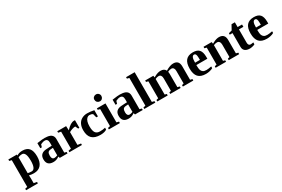

<svg xmlns="http://www.w3.org/2000/svg" viewBox="119 -2060 5347 3636"><g transform="rotate(-30 2793.0 -242.0)"><path d="M200 -436H198Q251 -472 325 -471Q421 -471 468 -415Q515 -359 515 -238Q515 -118 461 -54Q407 10 306 10Q252 10 201 -3Q204 28 204 69V169L271 181V213H13V181L63 169V-415L13 -427V-459H199ZM371 -234H370Q370 -417 285 -417Q239 -417 201 -398V-52Q240 -42 285 -42Q371 -42 371 -234Z M823 -469V-467Q995 -467 995 -340V-42L1041 -30V2H872L861 -33Q823 -7 793 2Q763 11 731 11Q589 11 589 -126Q589 -178 610 -210Q631 -241 670 -256Q708 -270 795 -272L855 -274V-341Q855 -424 787 -424Q747 -424 695 -398L677 -341H644V-452Q726 -464 752 -466Q786 -469 823 -469ZM854 -228 811 -225Q764 -223 746 -201Q728 -178 728 -127Q728 -86 743 -66Q758 -47 782 -47Q814 -47 854 -64Z M1281 -364 1280 -363Q1332 -421 1375 -447Q1418 -473 1452 -473H1478V-305H1451L1422 -367Q1390 -367 1352 -354Q1310 -340 1284 -323V-44L1357 -32V0H1083V-32L1142 -44V-415L1083 -427V-459H1276Z M1900 -28 1901 -25Q1878 -7 1840 2Q1801 11 1760 11Q1638 11 1577 -48Q1517 -106 1517 -228Q1517 -304 1544 -358Q1571 -413 1622 -441Q1674 -470 1741 -470Q1807 -470 1890 -453V-317H1855L1834 -398Q1816 -411 1801 -415Q1783 -420 1759 -420Q1732 -420 1707 -397Q1683 -375 1670 -333Q1657 -293 1657 -233Q1657 -135 1687 -93Q1717 -51 1785 -51Q1850 -51 1900 -65Z M2137 -44 2187 -32V0H1946V-32L1996 -44V-415L1949 -427V-459H2137ZM1991 -619 1989 -623Q1989 -655 2011 -676Q2034 -697 2065 -697Q2097 -697 2119 -675Q2141 -653 2141 -621Q2141 -590 2120 -567Q2099 -545 2067 -545Q2036 -545 2013 -566Q1991 -587 1991 -619Z M2468 -469V-467Q2640 -467 2640 -340V-42L2686 -30V2H2517L2506 -33Q2468 -7 2438 2Q2408 11 2376 11Q2234 11 2234 -126Q2234 -178 2255 -210Q2276 -241 2315 -256Q2353 -270 2440 -272L2500 -274V-341Q2500 -424 2432 -424Q2392 -424 2340 -398L2322 -341H2289V-452Q2371 -464 2397 -466Q2431 -469 2468 -469ZM2499 -228 2456 -225Q2409 -223 2391 -201Q2373 -178 2373 -127Q2373 -86 2388 -66Q2403 -47 2427 -47Q2459 -47 2499 -64Z M2911 -44 2962 -32V0H2721V-32L2770 -44V-650L2723 -662V-694H2911Z M3190 -419 3223 -438Q3291 -473 3346 -473Q3428 -473 3455 -414Q3556 -474 3624 -473Q3748 -473 3748 -338V-46L3794 -34V-2H3566V-34L3607 -46V-319Q3607 -360 3591 -382Q3574 -405 3543 -405Q3507 -405 3465 -384Q3470 -361 3470 -337V-45L3516 -33V-1H3288V-33L3329 -45V-318Q3329 -359 3313 -381Q3296 -404 3265 -404Q3232 -404 3191 -385V-44L3233 -32V0H3005V-32L3050 -44V-415L3005 -427V-459H3183Z M4052 -470H4054Q4147 -470 4189 -421Q4231 -372 4231 -267V-227H3990V-219Q3990 -146 4002 -114Q4014 -83 4040 -66Q4065 -50 4112 -50Q4153 -50 4221 -64V-27Q4194 -10 4151 0Q4110 10 4067 10Q3954 10 3900 -49Q3846 -108 3846 -232Q3846 -352 3897 -411Q3948 -470 4052 -470ZM4049 -421H4050Q4022 -421 4007 -389Q3992 -358 3992 -278H4098Q4098 -346 4094 -370Q4089 -397 4079 -409Q4069 -421 4049 -421Z M4466 -419 4500 -437Q4568 -472 4623 -472Q4750 -472 4750 -337V-45L4796 -33V-1H4568V-33L4609 -45V-318Q4609 -358 4591 -381Q4573 -404 4542 -404Q4506 -404 4467 -387V-44L4509 -32V0H4281V-32L4326 -44V-415L4281 -427V-459H4459Z M5024 10V9Q4958 9 4922 -21Q4886 -51 4886 -107V-409H4826V-441L4897 -460L4954 -564H5027V-460H5124V-409H5027V-116Q5027 -85 5041 -68Q5054 -52 5076 -52Q5099 -52 5139 -60V-18Q5125 -8 5088 1Q5052 10 5024 10Z M5384 -470H5386Q5479 -470 5521 -421Q5563 -372 5563 -267V-227H5322V-219Q5322 -146 5334 -114Q5346 -83 5372 -66Q5397 -50 5444 -50Q5485 -50 5553 -64V-27Q5526 -10 5483 0Q5442 10 5399 10Q5286 10 5232 -49Q5178 -108 5178 -232Q5178 -352 5229 -411Q5280 -470 5384 -470ZM5381 -421H5382Q5354 -421 5339 -389Q5324 -358 5324 -278H5430Q5430 -346 5426 -370Q5421 -397 5411 -409Q5401 -421 5381 -421Z"/></g></svg>

Font: Libra Serif Modern
Style: Bold
Weight: 700
Designer: Stefan Peev, Context Ltd
Foundry: Ascender Corporation
Version: Version 1.000